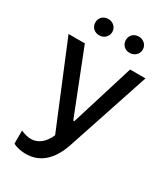

<svg xmlns="http://www.w3.org/2000/svg" viewBox="-219 -806 961 1102"><g transform="rotate(30 261.0 -255.0)"><path d="M365 -601C397 -601 422 -624 422 -655C422 -686 397 -709 365 -709C333 -709 310 -686 310 -655C310 -624 333 -601 365 -601ZM164 -601C195 -601 220 -624 220 -655C220 -686 195 -709 164 -709C131 -709 108 -686 108 -655C108 -624 131 -601 164 -601ZM139 199C241 199 303 128 337 25L518 -520H416L287 -103H280L116 -520H8L232 22C208 78 168 110 122 110C100 110 77 104 54 93V180C80 195 115 199 139 199Z"/></g></svg>

Font: Fixel Text Medium
Style: Regular
Weight: 500
Width: 4
Designer: AlfaBravo + MacPaw
Foundry: Kyrylo Tkachov, Marchela Mozhyna, Serhii Makarenko, Maria Weinstein, Zakhar Kryvoshyya
Version: Version 1.211